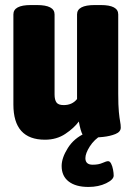

<svg xmlns="http://www.w3.org/2000/svg" viewBox="-20 -544 523 760"><path d="M158 9Q33 9 33 -130V-487Q33 -524 102 -524H126Q196 -524 196 -487V-170Q196 -149 203.5 -138.5Q211 -128 232 -128Q266 -128 285 -152V-487Q285 -524 355 -524H379Q448 -524 448 -487V-173Q448 -126 450.5 -101Q453 -76 455.5 -63Q458 -50 458 -39Q458 -22 437 -13.5Q416 -5 388 -2Q360 1 341 1Q314 1 306.5 -12Q299 -25 292 -63Q273 -37 238.5 -14Q204 9 158 9ZM330 196Q280 196 252 174.5Q224 153 224 113Q224 81 248.5 42Q273 3 318 -17L383 -10Q353 8 335.5 35.5Q318 63 318 82Q318 108 347 108Q370 108 385.5 101Q401 94 408 94Q415 94 420 104Q425 114 427.5 127.5Q430 141 430 151Q430 167 400 181.5Q370 196 330 196Z"/></svg>

Font: Asap Condensed ExtraBold
Style: Regular
Weight: 800
Width: 3
Designer: Pablo Cosgaya
Foundry: Omnibus-Type
Version: Version 3.001; ttfautohint (v1.8.4.7-5d5b)